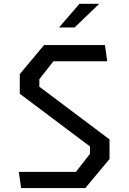

<svg xmlns="http://www.w3.org/2000/svg" viewBox="-20 -960 660 980"><path d="M76 -82.8H367.5L439.2 -174.5V-212.5L81 -481.5V-581.8L204.8 -730H515.7L527.3 -647.2H252.5L180.8 -555.5V-517.5L539 -248.5V-148.2L415.2 0H87.7ZM486.5 -940.5H385.7L281.2 -819.8H360.7Z"/></svg>

Font: Monaspace Krypton Var ExLight
Style: Regular
Weight: 200
Designer: Riley Cran and the Lettermatic Team
Version: Version 1.200 (Monaspace Krypton Var)